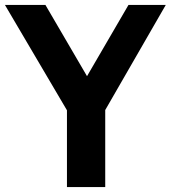

<svg xmlns="http://www.w3.org/2000/svg" viewBox="-48 -760 694 780"><path d="M625.5 -740 379.5 -313V0H224V-312L-28 -740H136.5L305.5 -450.5L474 -740Z"/></svg>

Font: Encode Sans Semi Condensed
Style: Bold
Weight: 700
Width: 4
Designer: Multiple Designers
Foundry: Impallari Type
Version: Version 2.000